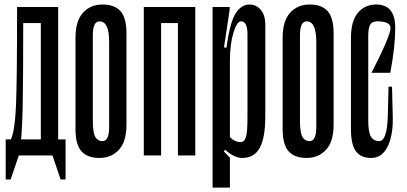

<svg xmlns="http://www.w3.org/2000/svg" viewBox="-20 -698 1828 862"><path d="M5.6 -72.2V0H165.6V-72.2ZM191.1 -72.2 252.2 107.8H274.4V-72.2ZM5.6 107.8H27.8L88.9 -72.2H5.6ZM28.9 -72.2V0H67.8Q78.9 -91.1 81.7 -213.3Q84.4 -335.6 84.4 -666.7H56.7Q56.7 -333.3 51.7 -221.7Q46.7 -110 28.9 -72.2ZM163.3 -666.7V0H241.1V-666.7ZM65.6 -666.7V-594.4H181.1V-666.7Z M426.7 -602.2Q396.7 -602.2 396.7 -538.9V-156.7Q396.7 -102.2 407.8 -83.3Q418.9 -64.4 440 -64.4Q470 -64.4 470 -127.8V-510Q470 -602.2 426.7 -602.2ZM426.7 11.1Q372.2 11.1 345.6 -18.9Q318.9 -48.9 318.9 -118.9V-527.8Q318.9 -604.4 352.8 -641.1Q386.7 -677.8 440 -677.8Q494.4 -677.8 521.1 -647.8Q547.8 -617.8 547.8 -547.8V-138.9Q547.8 -62.2 513.9 -25.6Q480 11.1 426.7 11.1Z M778.9 -666.7V0H856.7V-666.7ZM625.6 -666.7V0H703.3V-666.7ZM647.8 -666.7V-594.4H840V-666.7Z M1091.1 -171.1V-544.4Q1091.1 -602.2 1062.2 -602.2Q1043.3 -602.2 1027.8 -550.6Q1012.2 -498.9 1012.2 -424.4V-82.2Q1034.4 -60 1060 -60Q1076.7 -60 1083.9 -81.7Q1091.1 -103.3 1091.1 -171.1ZM1171.1 -587.8V-177.8Q1171.1 -78.9 1146.1 -33.9Q1121.1 11.1 1067.8 11.1Q1031.1 11.1 991.1 -25.6L984.4 -18.9L1012.2 10V144.4H934.4V-666.7H1011.1V-654.4L985.6 -485.6L996.7 -483.3Q1012.2 -597.8 1037.8 -637.8Q1063.3 -677.8 1100 -677.8Q1131.1 -677.8 1151.1 -653.3Q1171.1 -628.9 1171.1 -587.8Z M1356.7 -602.2Q1326.7 -602.2 1326.7 -538.9V-156.7Q1326.7 -102.2 1337.8 -83.3Q1348.9 -64.4 1370 -64.4Q1400 -64.4 1400 -127.8V-510Q1400 -602.2 1356.7 -602.2ZM1356.7 11.1Q1302.2 11.1 1275.6 -18.9Q1248.9 -48.9 1248.9 -118.9V-527.8Q1248.9 -604.4 1282.8 -641.1Q1316.7 -677.8 1370 -677.8Q1424.4 -677.8 1451.1 -647.8Q1477.8 -617.8 1477.8 -547.8V-138.9Q1477.8 -62.2 1443.9 -25.6Q1410 11.1 1356.7 11.1Z M1733.3 -572.2Q1733.3 -602.2 1673.3 -602.2Q1650 -602.2 1641.7 -586.7Q1633.3 -571.1 1633.3 -537.8V-156.7Q1633.3 -102.2 1646.1 -83.3Q1658.9 -64.4 1682.2 -64.4Q1717.8 -64.4 1721.1 -177.8L1724.4 -308.9H1740L1743.3 -174.4Q1745.6 -92.2 1720.6 -40.6Q1695.6 11.1 1646.7 11.1Q1600 11.1 1577.8 -18.9Q1555.6 -48.9 1555.6 -118.9V-526.7Q1555.6 -604.4 1587.2 -641.1Q1618.9 -677.8 1668.9 -677.8Q1754.4 -677.8 1754.4 -573.3Q1754.4 -487.8 1732.2 -371.1H1647.8Q1733.3 -537.8 1733.3 -572.2Z"/></svg>

Font: Le Murmure
Style: Regular
Weight: 600
Width: 2
Designer: Jeremy Landes, Alexander Slobzheninov (Cyrillic)
Foundry: Velvetyne Type Foundry
Version: Version 1.0